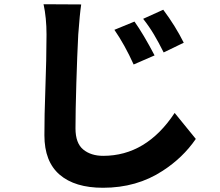

<svg xmlns="http://www.w3.org/2000/svg" viewBox="-20 -813 1040 908"><path d="M711 -551 612 -508Q570 -601 521 -672L616 -711Q658 -652 711 -551ZM849 -611 754 -565Q730 -613 708 -650Q686 -687 657 -724L752 -767Q809 -691 849 -611ZM350 -649Q345 -553 341 -419.5Q337 -286 337 -206Q337 -136 373.5 -106Q410 -76 468 -76Q672 -76 806 -279L906 -156Q845 -67 749 -5Q627 75 467 75Q334 75 262 13Q190 -49 190 -173Q190 -273 194 -374Q200 -541 200 -649Q200 -729 186 -793L364 -792Q357 -745 350 -649Z"/></svg>

Font: Merged Yaku Han JP ExtraBold
Style: Regular
Weight: 800
Designer: Ryoko NISHIZUKA 西塚涼子 (kana, bopomofo & ideographs); Paul D. Hunt (Latin, Greek & Cyrillic); Sandoll Communications 산돌커뮤니
Foundry: Adobe
Version: Version 2.004